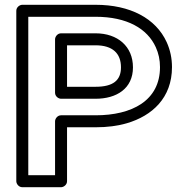

<svg xmlns="http://www.w3.org/2000/svg" viewBox="-20 -756 770 801"><path d="M378.8 -275H234.7C219.6 -275 209.7 -260.7 209.7 -250V-25H98V-686H378.8C510.6 -686 594.9 -636.2 629.9 -559.1C641.6 -533.5 647.5 -506 647.5 -476C647.5 -335.8 530 -275 378.8 -275ZM259.7 -225H378.8C426.9 -225 470.5 -230.5 509.6 -242C614.6 -272.9 697.5 -347.4 697.5 -476C697.5 -512.6 690.2 -547.5 675.5 -579.9C630 -679.7 522.6 -736 378.8 -736H73C62.3 -736 48 -726.1 48 -711V0C48 10.7 57.9 25 73 25H234.7C245.4 25 259.7 15.1 259.7 0ZM534.7 -475C534.7 -562.5 470.7 -617 378.8 -617H234.7C219.6 -617 209.7 -602.7 209.7 -592V-369C209.7 -353.9 224 -344 234.7 -344H378.8C466 -344 534.7 -386.2 534.7 -475ZM484.7 -475C484.7 -420.6 451.8 -394 378.8 -394H259.7V-567H378.8C450.1 -567 484.7 -533 484.7 -475Z"/></svg>

Font: Asimov
Style: WidOu
Weight: 500
Designer: Google
Version: Version 2.000980; 2014